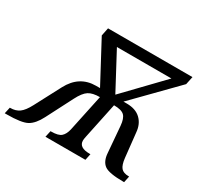

<svg xmlns="http://www.w3.org/2000/svg" viewBox="-207 -905 1143 1095"><g transform="rotate(30 364.5 -357.0)"><path d="M754.9 -661.1 495.1 -396H517.1Q575.7 -396 608.6 -364.7Q641.6 -333.5 646 -280.8L663.1 -122.1Q668 -78.1 683.3 -60.1Q698.7 -42 733.9 -42H736.8L728 0H724.1Q627.9 0 597.9 -22Q567.9 -43.9 564 -96.2L549.8 -268.1Q545.9 -314.9 527.1 -333Q508.3 -351.1 459 -351.1L409.2 -113.8Q405.8 -98.1 405.8 -88.4Q405.8 -42 477.1 -42H481.9L473.1 0H210L219.2 -42H224.1Q270 -42 288.6 -58.3Q307.1 -74.7 314.9 -108.9L366.2 -351.1Q318.4 -351.1 292.5 -334.5Q266.6 -317.9 241.2 -268.1L152.8 -96.2Q124 -40 88.1 -20Q52.2 0 -45.9 0H-58.1L-48.8 -42H-45.9Q-10.7 -42 13.2 -59.3Q37.1 -76.7 61 -122.1L149.9 -291Q205.1 -396 314.9 -396H340.8L199.2 -661.1L210 -713.9H766.1ZM435.1 -407.2 666 -647H307.1Z"/></g></svg>

Font: Droid Serif
Style: Italic
Weight: 400
Italic angle: -12°
Designer: Monotype Design team
Foundry: Monotype Imaging Inc.
Version: Version 1.03